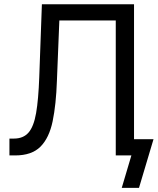

<svg xmlns="http://www.w3.org/2000/svg" viewBox="-20 -748 759 924"><path d="M25.4 0V-81.1H46.9Q92.3 -81.1 117.4 -110.1Q142.6 -139.2 153.8 -204.1Q165 -269 168.9 -376L181.6 -727.5H625V0H537.1V-649.4H265.6L253.9 -359.4Q250 -245.1 233.4 -164.8Q216.8 -84.5 174.8 -42.2Q132.8 0 52.7 0ZM565.9 156.2 612.3 0H581.1V-78.1H718.8L648.9 156.2Z"/></svg>

Font: Inter
Style: Regular
Weight: 400
Designer: Rasmus Andersson
Foundry: rsms
Version: Version 4.000;git-8c9346024